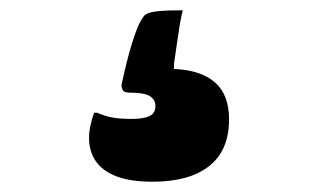

<svg xmlns="http://www.w3.org/2000/svg" viewBox="-20 -101 640 373"><path d="M335 -81Q332 -69 329.5 -54.5Q327 -40 325 -25Q323 -10 321 2.5Q319 15 318 23V33Q370 35 397.5 59Q425 83 425 131Q425 191 386.5 221.5Q348 252 277 252Q233 252 206 241.5Q179 231 166 212Q153 193 153 167Q153 157 154.5 149Q156 141 158 133.5Q160 126 163 118H169Q182 124 196.5 127Q211 130 236 130Q259 130 270.5 124.5Q282 119 282 105Q282 93 271.5 86Q261 79 232 79Q221 79 218.5 74Q216 69 216 64Q218 55 222 37.5Q226 20 231.5 0Q237 -20 243.5 -38Q250 -56 257 -66Q260 -72 267 -75Q274 -78 289.5 -79.5Q305 -81 335 -81Z"/></svg>

Font: Recursive Casual Black
Style: Regular
Weight: 900
Version: Version 1.047